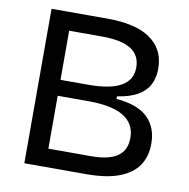

<svg xmlns="http://www.w3.org/2000/svg" viewBox="-76 -734 795 808"><g transform="rotate(10 322.0 -330.0)"><path d="M80 0V-660H320Q377 -660 422 -650Q467 -640 499 -619Q531 -598 548.5 -565.5Q566 -533 566 -488Q566 -450 550.5 -420.5Q535 -391 502 -372Q469 -353 415 -345V-334Q507 -326 549.5 -284.5Q592 -243 592 -174Q592 -118 565.5 -79.5Q539 -41 484.5 -20.5Q430 0 345 0ZM169 -78H352Q427 -78 464 -103.5Q501 -129 501 -182Q501 -243 451 -273.5Q401 -304 300 -304H169ZM169 -372H287Q382 -372 428 -398.5Q474 -425 474 -478Q474 -531 433 -556.5Q392 -582 309 -582H169Z"/></g></svg>

Font: Bricolage Grotesque 28pt
Style: Regular
Weight: 400
Version: Version 1.001;gftools[0.9.33.dev8+g029e19f]